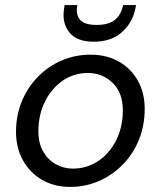

<svg xmlns="http://www.w3.org/2000/svg" viewBox="-20 -723 633 755"><path d="M255 12Q193 12 145 -16Q97 -44 70 -93Q43 -142 43 -204Q43 -270 66 -325Q89 -380 129 -421Q169 -462 222 -485Q275 -508 337 -508Q399 -508 447 -481Q495 -454 522 -406Q549 -358 549 -295Q549 -230 526.5 -174Q504 -118 463.5 -76.5Q423 -35 370 -11.5Q317 12 255 12ZM266 -60Q322 -60 366.5 -90Q411 -120 437 -172Q463 -224 463 -289Q463 -359 422.5 -397.5Q382 -436 326 -436Q271 -436 227 -406Q183 -376 157 -324Q131 -272 131 -207Q131 -160 149.5 -127.5Q168 -95 199 -77.5Q230 -60 266 -60ZM348 -559Q281 -559 252 -596.5Q223 -634 232 -689L234 -703H284Q277 -666 294.5 -645.5Q312 -625 360 -625Q408 -625 432.5 -645.5Q457 -666 464 -703H515L512 -688Q501 -634 459.5 -596.5Q418 -559 348 -559Z"/></svg>

Font: DeepMind Sans
Style: Italic
Weight: 400
Italic angle: -10°
Designer: Jonny Pinhorn / Modifications: Colophon Foundry
Foundry: Colophon Foundry
Version: Version 1.002; ttfautohint (v1.8.2)